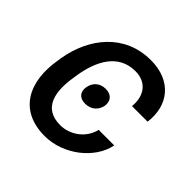

<svg xmlns="http://www.w3.org/2000/svg" viewBox="-147 -691 838 838"><g transform="rotate(45 271.5 -272.0)"><path d="M214.8 -269.5C209.2 -239.3 224.4 -214.8 261.7 -214.8C299.4 -214.8 323.9 -239.3 329.2 -269.5C333.8 -300.1 317.8 -324.6 279.8 -324.6C242.9 -324.6 219.5 -300.1 214.8 -269.5ZM44.4 -261.7C19.2 -112.9 75.3 9.9 237.2 9.9C350.9 9.9 460.6 -74.9 480.8 -176.1H384.6C370.7 -114.3 312.5 -71.7 251.1 -71.7C141.7 -71.7 130.7 -166.9 146.7 -261.7L149.5 -280.9C165.5 -375.7 209.5 -470.9 316.8 -470.9C387.1 -470.9 421.2 -419.4 414.1 -352.3H510.3C525.6 -467.7 457.7 -552.6 331 -552.6C169.4 -552.6 72.1 -429.3 47.2 -280.9Z"/></g></svg>

Font: Margiela Sans Text
Style: Italic
Weight: 400
Italic angle: -9.39999°
Designer: Stefan Endress, Andreas Faust
Version: Version 1.100;FEAKit 1.0